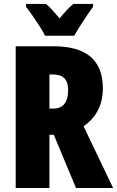

<svg xmlns="http://www.w3.org/2000/svg" viewBox="-20 -947 590 967"><path d="M250 -713.9Q498 -713.9 498 -502.9Q498 -378.4 400.9 -311L549.8 0H362.8L251 -268.1H229V0H59.1V-713.9ZM248 -571.8H229V-399.9H247.1Q323.2 -399.9 323.2 -494.1Q323.2 -571.8 248 -571.8ZM207 -767.1Q198.7 -784.7 180.7 -813Q162.6 -841.3 143.3 -869.1Q124 -897 110.8 -913.1V-927.2H211.9Q240.7 -902.8 279.8 -854Q319.3 -902.8 349.6 -927.2H448.7V-913.1Q435.1 -894 416.7 -867.2Q398.4 -840.3 381.6 -813.5Q364.7 -786.6 354 -767.1Z"/></svg>

Font: Open Sans Condensed ExtraBold
Style: Regular
Weight: 800
Width: 3
Designer: Monotype Design Team
Foundry: Monotype Imaging Inc.
Version: Version 3.000; ttfautohint (v1.8.4)